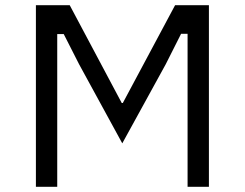

<svg xmlns="http://www.w3.org/2000/svg" viewBox="-20 -718 940 738"><path d="M676 -588 617 -471 450 -167 284 -471 225 -587H200V0H118V-698H248L448 -322H452L653 -698H783V0H701V-588Z"/></svg>

Font: iA Writer Duo V
Style: Regular
Weight: 400
Designer: Mike Abbink, Paul van der Laan, Pieter van Rosmalen, Oliver Reichenstein
Foundry: Information Architects Inc.
Version: Version 2.000